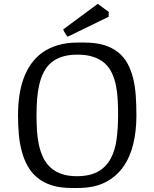

<svg xmlns="http://www.w3.org/2000/svg" viewBox="-20 -938 783 978"><path d="M324.7 -751Q319.8 -755.4 313.5 -765.4Q307.1 -775.4 301.8 -788.1L478 -918.5L534.2 -877L533.2 -852.5ZM343.8 19.5Q286.6 19.5 244.1 6.1Q201.7 -7.3 171.4 -32Q141.1 -56.6 121.8 -90.6Q102.5 -124.5 91.3 -165.8Q80.1 -207 75.9 -253.7Q71.8 -300.3 71.8 -350.1V-351.1Q71.8 -402.3 78.6 -450Q85.4 -497.6 100.3 -538.6Q115.2 -579.6 139.2 -613.3Q163.1 -647 196.8 -670.9Q230.5 -694.8 275.1 -708Q319.8 -721.2 376.5 -721.2H410.6Q468.3 -721.2 510.3 -708.3Q552.2 -695.3 581.8 -671.6Q611.3 -647.9 629.4 -614.7Q647.5 -581.5 657.7 -540.8Q668 -500 671.4 -452.9Q674.8 -405.8 674.8 -354.5V-348.1Q674.8 -271 658.7 -204.1Q642.6 -137.2 607.2 -87.4Q571.8 -37.6 515.4 -9Q459 19.5 378.4 19.5ZM371.1 -40.5Q438 -40.5 479.2 -64Q520.5 -87.4 543.2 -128.9Q565.9 -170.4 573.7 -227.3Q581.5 -284.2 581.5 -351.1Q581.5 -391.1 579.6 -429.7Q577.6 -468.3 570.6 -502.7Q563.5 -537.1 550 -565.9Q536.6 -594.7 513.7 -615.5Q490.7 -636.2 456.5 -647.9Q422.4 -659.7 374 -659.7Q329.6 -659.7 296.9 -649.2Q264.2 -638.7 241 -619.1Q217.8 -599.6 203.4 -571.8Q189 -543.9 180.7 -509.8Q172.4 -475.6 169.2 -435.5Q166 -395.5 166 -351.1Q166 -313 168.2 -275.4Q170.4 -237.8 177.5 -203.4Q184.6 -168.9 198.2 -139.2Q211.9 -109.4 234.6 -87.4Q257.3 -65.4 290.8 -53Q324.2 -40.5 371.1 -40.5Z"/></svg>

Font: Fjord
Style: One
Weight: 400
Designer: Viktoriya Grabowska
Foundry: Viktoriya Grabowska
Version: Version 1.002